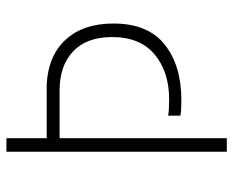

<svg xmlns="http://www.w3.org/2000/svg" viewBox="-84 -641 724 596"><g transform="rotate(-90 278.0 -343.0)"><path d="M147 -685V-560H315Q404 -555 453.5 -500.5Q503 -446 503 -353Q503 -246 438 -194Q373 -142 265 -142Q232 -142 217 -145V-183Q234 -180 268 -180Q353 -180 407 -225Q461 -270 461 -357Q461 -436 416.5 -478Q372 -520 296 -520H147V-1H105V-685Z"/></g></svg>

Font: Bellota Text Light
Style: Regular
Weight: 300
Designer: Kemie Guaida
Foundry: Kemie Guaida
Version: Version 4.001